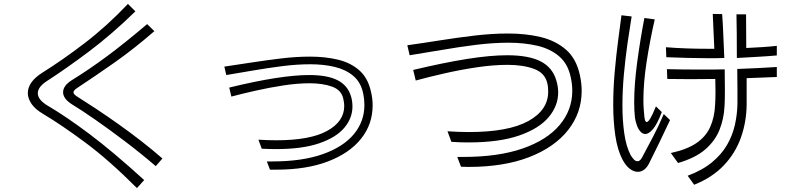

<svg xmlns="http://www.w3.org/2000/svg" viewBox="-20 -864 4040 980"><path d="M679 96Q535 -48 414 -137.5Q293 -227 201 -282Q161 -305 141.5 -333Q122 -361 122 -389Q122 -446 196 -493Q297 -556 411 -643Q525 -730 633 -844L671 -806Q550 -688 434 -601Q318 -514 222 -452Q173 -421 173 -388Q173 -354 226 -323Q315 -271 434 -182Q553 -93 716 55ZM775 -16Q698 -82 617.5 -143Q537 -204 466.5 -253Q396 -302 348 -331Q302 -360 302 -393Q302 -427 347 -455Q433 -508 525 -576Q617 -644 731 -741L768 -705Q663 -614 565.5 -545.5Q468 -477 374 -415Q355 -403 355 -392Q355 -383 374 -371Q414 -346 468.5 -310Q523 -274 583 -231.5Q643 -189 701.5 -143.5Q760 -98 809 -55Z M1342 -40H1369Q1522 -40 1627 -77Q1732 -114 1786 -179Q1840 -244 1840 -328Q1840 -356 1834 -386Q1822 -444 1783.5 -476.5Q1745 -509 1688.5 -522.5Q1632 -536 1564 -536Q1496 -536 1421.5 -526.5Q1347 -517 1274 -504.5Q1201 -492 1135 -481L1125 -524Q1193 -534 1267.5 -545.5Q1342 -557 1417.5 -566Q1493 -575 1563 -575Q1640 -575 1705 -559.5Q1770 -544 1814.5 -504.5Q1859 -465 1874 -394Q1878 -377 1880 -360Q1882 -343 1882 -326Q1882 -230 1823 -156Q1764 -82 1654 -40Q1544 2 1390 2H1358ZM1299 -151Q1347 -148 1391 -148Q1563 -148 1650 -196Q1737 -244 1737 -323Q1737 -339 1732 -361Q1722 -405 1674.5 -422Q1627 -439 1560 -439Q1498 -439 1426.5 -428Q1355 -417 1286 -401.5Q1217 -386 1161 -371L1150 -417Q1281 -449 1383 -465Q1485 -481 1559 -481Q1652 -481 1704 -454Q1756 -427 1772 -371Q1779 -347 1779 -320Q1779 -262 1738 -212.5Q1697 -163 1610.5 -133Q1524 -103 1389 -103Q1372 -103 1353.5 -103.5Q1335 -104 1316 -105Z M2344 -63Q2525 -63 2649 -106.5Q2773 -150 2837 -226.5Q2901 -303 2901 -401Q2901 -418 2899 -435Q2897 -452 2893 -470Q2879 -538 2834 -576.5Q2789 -615 2722.5 -630.5Q2656 -646 2576 -646Q2496 -646 2408.5 -635Q2321 -624 2234.5 -609Q2148 -594 2071 -582L2059 -633Q2138 -644 2226 -658Q2314 -672 2403 -682.5Q2492 -693 2574 -693Q2665 -693 2741 -674.5Q2817 -656 2869.5 -610Q2922 -564 2940 -480Q2949 -438 2949 -400Q2949 -288 2879.5 -200Q2810 -112 2681 -62Q2552 -12 2371 -12Q2361 -12 2352 -12.5Q2343 -13 2333 -13L2314 -63ZM2264 -194Q2293 -192 2320 -191Q2347 -190 2372 -190Q2575 -190 2676.5 -246Q2778 -302 2778 -396Q2778 -407 2777 -418.5Q2776 -430 2773 -441Q2761 -492 2705.5 -512.5Q2650 -533 2571 -533Q2498 -533 2414 -520.5Q2330 -508 2249 -489.5Q2168 -471 2102 -453L2089 -507Q2244 -544 2363 -563Q2482 -582 2569 -582Q2679 -582 2740 -550.5Q2801 -519 2820 -452Q2829 -422 2829 -392Q2829 -324 2780.5 -266Q2732 -208 2630.5 -172.5Q2529 -137 2370 -137Q2329 -137 2284 -140Z M3666 -792Q3670 -739 3672 -682Q3674 -625 3677 -568Q3655 -567 3632.5 -567Q3610 -567 3587 -567Q3538 -567 3487.5 -568.5Q3437 -570 3381 -572L3379 -623Q3428 -619 3482 -617Q3536 -615 3593 -615H3626L3618 -793ZM3945 -581Q3901 -577 3846.5 -574Q3792 -571 3741 -568Q3741 -634 3740.5 -696.5Q3740 -759 3739 -791H3788Q3788 -748 3788.5 -705Q3789 -662 3789 -619Q3830 -621 3870 -623.5Q3910 -626 3945 -630ZM3400 -251Q3372 -191 3344 -133.5Q3316 -76 3293 -30Q3271 13 3235 13Q3215 13 3194.5 -2.5Q3174 -18 3157 -50Q3131 -100 3120.5 -173.5Q3110 -247 3110 -329Q3110 -412 3117.5 -496.5Q3125 -581 3135 -656.5Q3145 -732 3152 -786L3204 -780Q3194 -720 3183 -643.5Q3172 -567 3164.5 -485Q3157 -403 3157 -325Q3157 -249 3166.5 -182.5Q3176 -116 3199 -72Q3207 -59 3215.5 -50Q3224 -41 3234 -41Q3247 -41 3257 -60Q3288 -118 3315 -169.5Q3342 -221 3368 -282ZM3358 -292Q3334 -229 3312.5 -204.5Q3291 -180 3274 -180Q3260 -180 3248.5 -193Q3237 -206 3230.5 -225Q3224 -244 3221 -262Q3219 -280 3218 -300Q3217 -320 3217 -342Q3217 -431 3232 -544Q3247 -657 3269 -772L3322 -765Q3297 -656 3280.5 -549Q3264 -442 3264 -352Q3264 -330 3265.5 -309Q3267 -288 3269 -268Q3272 -241 3281 -241Q3288 -241 3299 -259Q3310 -277 3328 -321ZM3490 33Q3565 5 3614 -35.5Q3663 -76 3691 -124.5Q3719 -173 3731 -226.5Q3743 -280 3744 -333Q3744 -361 3744 -411.5Q3744 -462 3743 -512Q3794 -514 3848 -516.5Q3902 -519 3945 -522V-471L3791 -465V-329Q3790 -242 3762 -162.5Q3734 -83 3675 -20.5Q3616 42 3523 79ZM3404 -83Q3487 -101 3535 -134Q3583 -167 3605 -216Q3627 -265 3630 -329Q3631 -343 3631.5 -360.5Q3632 -378 3632 -398Q3632 -412 3631.5 -428Q3631 -444 3631 -461Q3599 -461 3567 -460.5Q3535 -460 3504 -460Q3473 -460 3443.5 -460.5Q3414 -461 3386 -461L3384 -511Q3428 -510 3467.5 -509.5Q3507 -509 3547 -509Q3579 -509 3612 -509Q3645 -509 3679 -510Q3679 -477 3679.5 -451Q3680 -425 3680 -404Q3680 -375 3679.5 -355Q3679 -335 3678 -321Q3675 -258 3652.5 -201.5Q3630 -145 3580 -101.5Q3530 -58 3441 -32Z"/></svg>

Font: Train One
Style: Regular
Weight: 400
Designer: Fontworks Inc.
Foundry: Fontworks Inc.
Version: Version 1.100